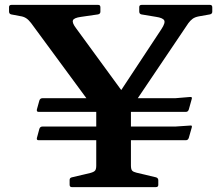

<svg xmlns="http://www.w3.org/2000/svg" viewBox="-20 -766 912 786"><path d="M468 -308V-364H698L758 -369Q768 -370 765 -361L753 -318Q750 -308 741 -308ZM138 -308Q129 -308 131 -318L141 -354Q144 -364 154 -364H455V-308ZM468 -192V-248H698L758 -252Q768 -254 765 -244L753 -202Q750 -192 741 -192ZM138 -192Q129 -192 131 -201L141 -238Q144 -248 154 -248H455V-192ZM374 0V-340H516V0ZM107 -672Q97 -685 87 -691.5Q77 -698 63 -700L26 -707Q17 -709 17 -719V-737Q17 -746 27 -746H382Q391 -746 391 -736V-718Q391 -709 381 -707L312 -697Q282 -693 278.5 -682.5Q275 -672 291 -651L508 -354L420 -312L641 -647Q658 -673 652 -683Q646 -693 619 -697L559 -707Q550 -709 550 -719V-737Q550 -746 560 -746H840Q849 -746 849 -736V-718Q849 -709 839 -707L794 -699Q778 -696 768.5 -689Q759 -682 751 -671L476 -263H408ZM274 0Q265 0 265 -10V-29Q265 -38 274 -40L350 -58Q365 -62 369.5 -68Q374 -74 374 -88V-210H516V-89Q516 -73 521 -67.5Q526 -62 539 -59L619 -40Q628 -37 628 -28V-9Q628 0 618 0Z"/></svg>

Font: Hahmlet SemiBold
Style: Regular
Weight: 600
Version: Version 1.002